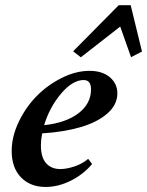

<svg xmlns="http://www.w3.org/2000/svg" viewBox="-20 -723 578 754"><path d="M297.4 -498 267.1 -521.5 446.3 -702.6H493.2L537.6 -520.5L494.6 -498.5L452.1 -618.7ZM159.2 11.2Q99.1 11.2 62.5 -26.4Q25.9 -64 25.9 -130.4Q25.9 -186 53.2 -243.7Q80.6 -301.3 123.3 -345Q166 -388.7 221.9 -416.7Q277.8 -444.8 331.5 -444.8Q381.8 -444.8 411.4 -419.7Q440.9 -394.5 440.9 -356.4Q440.9 -311.5 401.4 -277.1Q361.8 -242.7 296.1 -223.6Q230.5 -204.6 145.5 -199.2Q140.6 -172.4 140.6 -152.3Q140.6 -105.5 160.9 -82.3Q181.2 -59.1 217.3 -59.1Q241.2 -59.1 272.2 -69.3Q303.2 -79.6 326.2 -99.1L341.8 -79.1Q307.6 -38.1 258.1 -13.4Q208.5 11.2 159.2 11.2ZM308.6 -408.7Q265.1 -408.7 220 -355.5Q174.8 -302.2 153.3 -231.4Q239.3 -240.7 288.3 -278.3Q337.4 -315.9 337.4 -372.1Q337.4 -408.7 308.6 -408.7Z"/></svg>

Font: Elstob
Style: Bold Italic
Weight: 700
Italic angle: -20°
Designer: Peter S. Baker
Version: Version 1.015